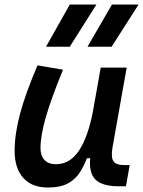

<svg xmlns="http://www.w3.org/2000/svg" viewBox="-20 -815 630 845"><path d="M189.9 10.3Q120.6 10.3 82.5 -32Q44.4 -74.2 44.4 -150.9Q44.4 -224.6 68.1 -313.7Q91.8 -402.8 145 -527.3L257.3 -508.3Q205.1 -380.9 181.6 -299.1Q158.2 -217.3 158.2 -163.1Q158.2 -129.4 176 -110.8Q193.8 -92.3 226.1 -92.3Q288.1 -92.3 327.9 -152.6Q367.7 -212.9 389.2 -325.7L381.3 -118.7H349.1L374.5 -150.4Q357.9 -101.1 336.9 -64.9Q315.9 -28.8 281.7 -9.3Q247.6 10.3 189.9 10.3ZM502.4 4.9Q453.1 4.9 423.3 -9Q393.6 -22.9 382.8 -52.2Q372.1 -81.5 377.9 -127.4L373 -234.9L423.3 -517.6H537.6L475.1 -166Q467.8 -122.6 479.2 -105.5Q490.7 -88.4 528.8 -88.4H550.8L534.2 4.9ZM365.2 -609.4 472.7 -794.9H589.8L471.2 -609.4ZM182.6 -609.4 287.1 -794.9H404.3L287.1 -609.4Z"/></svg>

Font: Cascadia Mono Medium
Style: Italic
Weight: 500
Italic angle: -10°
Monospace: yes
Designer: Aaron Bell
Foundry: Saja Typeworks
Version: Version 2407.024